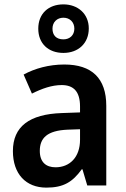

<svg xmlns="http://www.w3.org/2000/svg" viewBox="-20 -848 576 878"><path d="M270 -606C338 -606 386 -650 386 -718C386 -785 336 -828 270 -828C201 -828 155 -785 155 -717C155 -649 201 -606 270 -606ZM270 -668C237 -668 220 -687 220 -717C220 -747 241 -767 270 -767C299 -767 320 -747 320 -717C320 -687 299 -668 270 -668ZM274 -553C204 -553 139 -535 88 -507L126 -420C172 -443 217 -459 262 -459C316 -459 346 -430 346 -361V-334L263 -331C114 -326 39 -269 39 -157C39 -53 98 10 192 10C271 10 312 -16 354 -74H357L379 0H466V-364C466 -490 400 -553 274 -553ZM289 -255 346 -257V-209C346 -128 298 -83 234 -83C191 -83 162 -106 162 -158C162 -217 196 -251 289 -255Z"/></svg>

Font: Noto Sans Myanmar SemiCondensed SemiBold
Style: Regular
Weight: 600
Width: 4
Designer: Monotype Design Team
Foundry: Monotype Imaging Inc.
Version: Version 2.107